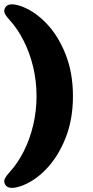

<svg xmlns="http://www.w3.org/2000/svg" viewBox="-20 -761 442 912"><path d="M326.5 -304.5Q326.5 -193 291.2 -104.8Q256 -16.5 199.2 42.5Q142.5 101.5 77.5 123.5Q14 145 1.5 109Q-2.5 98 4.2 85.2Q11 72.5 25.5 57Q63.5 15.5 92.5 -41.5Q121.5 -98.5 137.5 -165.8Q153.5 -233 153.5 -304.5Q153.5 -376 137.5 -443Q121.5 -510 92.5 -567.2Q63.5 -624.5 25.5 -666Q11 -681.5 4.2 -694Q-2.5 -706.5 1.5 -718Q14 -754 77.5 -732.5Q142.5 -710 199.2 -651.2Q256 -592.5 291.2 -504Q326.5 -415.5 326.5 -304.5Z"/></svg>

Font: Fraunces SuperSoft
Style: Regular
Weight: 900
Version: Version 1.000;[b76b70a41]